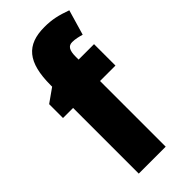

<svg xmlns="http://www.w3.org/2000/svg" viewBox="-244 -813 862 862"><g transform="rotate(-45 187.0 -382.5)"><path d="M345 -417V-553H247V-572C247 -612 258 -629 282 -629C302 -629 321 -624 339 -619L374 -739C324 -757 290 -765 242 -765C128 -765 77 -706 77 -560V-551L12 -505V-417H76V0H247V-417Z"/></g></svg>

Font: Noto Sans Devanagari UI Condensed Black
Style: Regular
Weight: 900
Width: 3
Designer: Jelle Bosma - Monotype Design Team
Foundry: Monotype Imaging Inc.
Version: Version 2.004